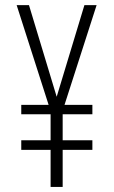

<svg xmlns="http://www.w3.org/2000/svg" viewBox="-20 -734 447 754"><path d="M202.6 -354 311.5 -713.9H359.4L233.4 -322.3H342.8V-285.2H226.1V-183.1H342.8V-145.5H226.1V0H178.7V-145.5H63.5V-183.1H178.7V-285.2H63.5V-322.3H170.9L45.4 -713.9H93.8Z"/></svg>

Font: Open Sans Condensed Light
Style: Regular
Weight: 300
Width: 3
Designer: Monotype Design Team
Foundry: Monotype Imaging Inc.
Version: Version 3.003; ttfautohint (v1.8.4)